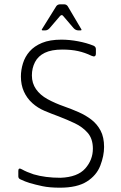

<svg xmlns="http://www.w3.org/2000/svg" viewBox="-20 -861 563 891"><path d="M258 10Q210 10 177 3Q144 -4 117 -12Q97 -18 74 -29Q65 -33 65 -43V-68Q65 -85 82 -75Q103 -63 136 -52Q190 -36 261 -36Q340 -39 375.5 -79Q411 -119 411 -171Q411 -217 387 -244.5Q363 -272 327 -289Q291 -306 252 -321Q219 -333 187 -346.5Q155 -360 130 -382.5Q105 -405 91 -436Q77 -467 77 -506Q77 -536 86.5 -567Q96 -598 117.5 -622.5Q139 -647 175 -662Q211 -677 265 -677Q302 -677 342 -669.5Q382 -662 414 -649Q425 -644 425 -633V-613Q425 -593 405 -602Q374 -617 342 -624Q310 -631 269 -631Q219 -631 188 -616Q157 -601 142.5 -573Q128 -545 128 -511Q128 -475 147 -447.5Q166 -420 200.5 -401Q235 -382 278 -367Q312 -355 345 -340.5Q378 -326 404.5 -305.5Q431 -285 447 -254.5Q463 -224 463 -179Q463 -138 445.5 -92.5Q428 -47 383 -18.5Q338 10 258 10ZM175 -726 241 -832Q247 -841 260 -841H277Q289 -841 295 -831L357 -726Q361 -720 353 -720H343Q331 -720 321 -731L274 -786Q267 -796 258 -786L210 -730Q201 -720 190 -720H179Q171 -720 175 -726Z"/></svg>

Font: Vivano Light
Style: Regular
Weight: 300
Designer: Joe Prince, Josias Burgherr
Version: Version 2.064;September 19, 2022;FontCreator 14.0.0.2877 64-